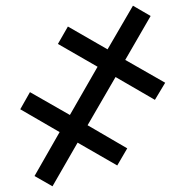

<svg xmlns="http://www.w3.org/2000/svg" viewBox="-20 -650 649 673"><path d="M446 -630 508 -594 419 -440 559 -360 523 -300 385 -380 287 -211 426 -130 391 -70 252 -150 164 3 101 -33 189 -187 51 -267 85 -327 225 -247 322 -416 183 -496 218 -557 357 -477Z"/></svg>

Font: Noto IKEA Arabic
Style: Bold
Weight: 700
Designer: Monotype Design Team
Foundry: Monotype Imaging Inc.
Version: Version 1.200